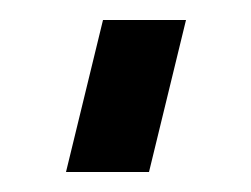

<svg xmlns="http://www.w3.org/2000/svg" viewBox="-20 -149 251 192"><path d="M46 23 83 -129H166L129 23Z"/></svg>

Font: Stick No Bills Medium
Style: Regular
Weight: 500
Version: Version 2.000